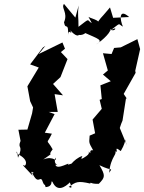

<svg xmlns="http://www.w3.org/2000/svg" viewBox="-20 -950 736 981"><path d="M326 -108C347 -130 270 -76 263 -109C296 -102 245 -105 265 -145C270 -114 256 -158 201 -135C272 -184 214 -143 249 -187C216 -247 216 -205 245 -267L209 -272L259 -367L229 -378H275L259 -469L302 -463L251 -521L289 -556L325 -648L291 -684L312 -701L299 -733L178 -674L212 -716L199 -707L134 -621L178 -605L120 -509L134 -433L149 -401L144 -371L120 -288L74 -287L85 -230C67 -187 102 -213 72 -144C65 -202 60 -161 72 -162C136 -130 107 -95 103 -105C90 -111 101 -101 147 -52C126 -94 168 -55 144 -68C177 5 186 -63 199 -19C214 14 204 -27 213 6C256 3 236 -32 248 -21C272 33 312 7 339 -20C329 -21 363 21 331 5C369 -21 376 -27 442 -12C434 -33 403 -39 440 -12C446 -23 439 -9 485 -11C517 -44 520 -52 488 -106C559 -71 554 -97 538 -67C544 -153 589 -168 562 -179C597 -159 552 -213 597 -178C637 -245 608 -258 629 -206L592 -296L599 -317L606 -334L624 -449L631 -442L612 -470L673 -578L671 -588L696 -699L682 -750L597 -708L563 -705L550 -674L506 -678L531 -590L506 -569L546 -535L493 -514L500 -444L489 -440L500 -394L453 -339L466 -269L438 -257C437 -223 429 -228 456 -182C428 -187 452 -153 434 -175C429 -174 453 -164 387 -133C411 -110 386 -128 401 -153C356 -141 314 -74 355 -117ZM449 -832C421 -846 446 -863 381 -813C382 -861 375 -871 382 -922L365 -860L307 -930C290 -909 329 -886 307 -836C315 -791 330 -846 328 -768C328 -814 357 -758 339 -795C381 -747 392 -780 374 -773C401 -766 416 -781 416 -781C477 -753 514 -745 470 -723C505 -743 557 -795 541 -804C563 -776 593 -828 538 -790C603 -838 579 -829 608 -814C593 -847 585 -911 640 -863L558 -859L542 -912C479 -836 504 -875 466 -815C519 -843 444 -854 432 -864Z"/></svg>

Font: Asimov Aggro
Style: CondIt
Weight: 500
Designer: Google
Version: Version 2.000980; 2014